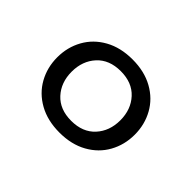

<svg xmlns="http://www.w3.org/2000/svg" viewBox="-91 -745 820 820"><g transform="rotate(45 319.0 -335.0)"><path d="M85 -335Q85 -396 113 -446.5Q141 -497 194 -526.5Q247 -556 319 -556Q391 -556 444 -526.5Q497 -497 525 -446.5Q553 -396 553 -335Q553 -274 525 -223.5Q497 -173 444 -143.5Q391 -114 319 -114Q247 -114 194 -143.5Q141 -173 113 -223.5Q85 -274 85 -335ZM466 -335Q466 -400 427 -442.5Q388 -485 319 -485Q250 -485 211 -442.5Q172 -400 172 -335Q172 -270 211 -227.5Q250 -185 319 -185Q388 -185 427 -227.5Q466 -270 466 -335Z"/></g></svg>

Font: Biryani
Style: Regular
Weight: 400
Designer: Dan Reynolds and Mathieu Réguer
Foundry: Dan Reynolds and Mathieu Réguer
Version: Version 1.004; ttfautohint (v1.1) -l 5 -r 5 -G 72 -x 0 -D la